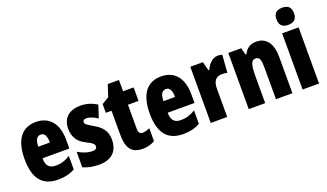

<svg xmlns="http://www.w3.org/2000/svg" viewBox="-73 -1271 3029 1776"><g transform="rotate(-20 1441.5 -383.0)"><path d="M246 -562C105 -562 32 -459 32 -274C32 -90 101 10 261 10C325 10 379 -2 427 -30V-162C376 -131 336 -119 285 -119C221 -119 191 -151 191 -225H455V-310C455 -472 378 -562 246 -562ZM250 -437C283 -437 305 -409 305 -339H191C191 -411 216 -437 250 -437Z M854 -170C854 -255 808 -304 741 -342C670 -384 663 -390 663 -408C663 -426 674 -434 697 -434C735 -434 773 -415 806 -393L846 -516C793 -547 744 -563 687 -563C572 -563 507 -503 507 -400C507 -322 542 -265 610 -231C687 -193 693 -179 693 -161C693 -138 678 -129 648 -129C598 -129 548 -150 508 -174V-21C559 2 611 10 665 10C784 10 854 -51 854 -170Z M1143 -130C1116 -130 1103 -148 1103 -184V-420H1207V-553H1103V-664H993L955 -548L885 -506V-420H941V-182C941 -52 985 10 1094 10C1139 10 1178 -1 1214 -21V-149C1187 -137 1163 -130 1143 -130Z M1478 -562C1337 -562 1264 -459 1264 -274C1264 -90 1333 10 1493 10C1557 10 1611 -2 1659 -30V-162C1608 -131 1568 -119 1517 -119C1453 -119 1423 -151 1423 -225H1687V-310C1687 -472 1610 -562 1478 -562ZM1482 -437C1515 -437 1537 -409 1537 -339H1423C1423 -411 1448 -437 1482 -437Z M2036 -563C1981 -563 1939 -510 1920 -465H1912L1889 -553H1765V0H1927V-278C1927 -350 1954 -389 2018 -389C2039 -389 2055 -387 2068 -383L2081 -557C2061 -562 2049 -563 2036 -563Z M2417 -563C2358 -563 2318 -537 2293 -485H2284L2266 -553H2139V0H2301V-253C2301 -378 2313 -419 2359 -419C2399 -419 2407 -381 2407 -308V0H2569V-360C2569 -489 2513 -563 2417 -563Z M2750 -776C2690 -776 2664 -748 2664 -691C2664 -635 2693 -607 2750 -607C2807 -607 2836 -635 2836 -691C2836 -747 2810 -776 2750 -776ZM2831 -553H2669V0H2831Z"/></g></svg>

Font: Noto Sans Georgian ExtraCondensed Black
Style: Regular
Weight: 900
Width: 2
Designer: Monotype Design Team, Akaki Razmadze
Foundry: Google LLC
Version: Version 2.005